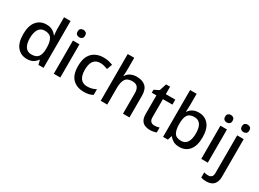

<svg xmlns="http://www.w3.org/2000/svg" viewBox="-39 -1610 3637 2700"><g transform="rotate(30 1779.5 -260.0)"><path d="M268 10Q171 10 111.5 -60Q52 -130 52 -268Q52 -407 112 -478Q172 -549 270 -549Q331 -549 370 -526Q409 -503 433 -470H439Q437 -483 434 -510Q431 -537 431 -558V-760H537V0H454L436 -72H431Q408 -37 369 -13.5Q330 10 268 10ZM293 -77Q371 -77 403 -120.5Q435 -164 435 -251V-267Q435 -361 404.5 -411.5Q374 -462 292 -462Q227 -462 194 -409.5Q161 -357 161 -266Q161 -175 194 -126Q227 -77 293 -77Z M757 -744Q781 -744 799 -730Q817 -716 817 -683Q817 -651 799 -636.5Q781 -622 757 -622Q731 -622 713.5 -636.5Q696 -651 696 -683Q696 -716 713.5 -730Q731 -744 757 -744ZM809 -539V0H703V-539Z M1192 10Q1080 10 1012 -56.5Q944 -123 944 -266Q944 -366 977 -428Q1010 -490 1068 -519.5Q1126 -549 1200 -549Q1245 -549 1284.5 -539.5Q1324 -530 1350 -518L1318 -432Q1290 -443 1258.5 -451Q1227 -459 1199 -459Q1053 -459 1053 -267Q1053 -175 1089 -127Q1125 -79 1195 -79Q1240 -79 1274.5 -89Q1309 -99 1338 -115V-23Q1309 -6 1275 2Q1241 10 1192 10Z M1571 -557Q1571 -531 1569 -506.5Q1567 -482 1565 -466H1572Q1598 -508 1641.5 -528Q1685 -548 1736 -548Q1831 -548 1881.5 -501Q1932 -454 1932 -351V0H1827V-336Q1827 -462 1716 -462Q1633 -462 1602 -412.5Q1571 -363 1571 -271V0H1465V-760H1571Z M2289 -76Q2310 -76 2332 -79.5Q2354 -83 2370 -89V-9Q2352 -1 2323.5 4.5Q2295 10 2266 10Q2222 10 2185 -5Q2148 -20 2126.5 -57Q2105 -94 2105 -160V-458H2030V-506L2109 -546L2146 -660H2211V-539H2365V-458H2211V-162Q2211 -118 2232.5 -97Q2254 -76 2289 -76Z M2584 -577Q2584 -544 2582 -514Q2580 -484 2579 -468H2584Q2606 -502 2645.5 -525Q2685 -548 2747 -548Q2844 -548 2903.5 -478Q2963 -408 2963 -270Q2963 -131 2903 -60.5Q2843 10 2746 10Q2683 10 2644.5 -12.5Q2606 -35 2584 -66H2576L2556 0H2478V-760H2584ZM2722 -462Q2644 -462 2614 -416.5Q2584 -371 2584 -277V-269Q2584 -176 2613.5 -126.5Q2643 -77 2724 -77Q2788 -77 2821 -127Q2854 -177 2854 -271Q2854 -462 2722 -462Z M3152 -744Q3176 -744 3194 -730Q3212 -716 3212 -683Q3212 -651 3194 -636.5Q3176 -622 3152 -622Q3126 -622 3108.5 -636.5Q3091 -651 3091 -683Q3091 -716 3108.5 -730Q3126 -744 3152 -744ZM3204 -539V0H3098V-539Z M3363 -683Q3363 -716 3380.5 -730Q3398 -744 3424 -744Q3448 -744 3466 -730Q3484 -716 3484 -683Q3484 -651 3466 -636.5Q3448 -622 3424 -622Q3398 -622 3380.5 -636.5Q3363 -651 3363 -683ZM3313 240Q3287 240 3265.5 236.5Q3244 233 3229 228V143Q3245 148 3261 150.5Q3277 153 3297 153Q3328 153 3349 135.5Q3370 118 3370 69V-539H3476V74Q3476 149 3437.5 194.5Q3399 240 3313 240Z"/></g></svg>

Font: Noto Sans Gurmukhi UI Medium
Style: Regular
Weight: 500
Designer: Jelle Bosma - Monotype Design Team
Foundry: Monotype Imaging Inc.
Version: Version 2.004; ttfautohint (v1.8.4.7-5d5b)